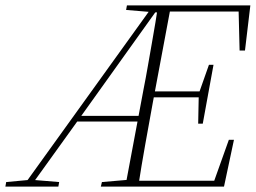

<svg xmlns="http://www.w3.org/2000/svg" viewBox="-55 -694 951 714"><path d="M436 0 439 -22H762L736 -6L796 -174H815L778 0ZM836 -506 832 -668 852 -651H554L558 -674H876L856 -506ZM-35 0 -32 -17 54 -25H68L165 -17L162 0ZM411 0 479 -363Q487 -403 494.5 -446.5Q502 -490 509.5 -532Q517 -574 523 -610.5Q529 -647 533 -674H581L513 -311Q499 -234 485 -156Q471 -78 459 0ZM682 -234 684 -336 686 -351 722 -453H739L699 -234ZM320 0 324 -17 429 -26H446L443 0ZM414 -657 417 -674H561L557 -648H522ZM30 0 515 -674H541L240 -253L58 0ZM226 -242V-263H481V-242ZM499 -332V-354H703V-332Z"/></svg>

Font: Source Serif 4 48pt Light
Style: Italic
Weight: 300
Italic angle: -12°
Designer: Frank Grießhammer
Foundry: Adobe Systems Incorporated
Version: Version 4.004;hotconv 1.0.116;makeotfexe 2.5.65601